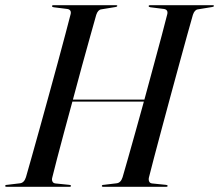

<svg xmlns="http://www.w3.org/2000/svg" viewBox="-29 -720 844 740"><path d="M172.5 -36Q170 -27.5 173 -20.8Q176 -14 184.5 -13L238.5 -7.5Q244.5 -7 244.5 -3.5Q244.5 0 239.5 0H-3.5Q-9 0 -9 -3Q-9 -7.5 -2.5 -7.5L47.5 -13.5Q64 -15 71 -37Q79.5 -66.5 93.5 -116.2Q107.5 -166 124.5 -227Q141.5 -288 159.2 -352.8Q177 -417.5 193.5 -478.2Q210 -539 223 -588.2Q236 -637.5 243.5 -666.5Q246.5 -683 230 -685.5L178 -692Q171.5 -693 171.5 -696.5Q171.5 -700 176.5 -700H418.5Q423 -700 423 -697.5Q423 -694 416.5 -693L361.5 -684Q348.5 -682.5 342 -663Q333.5 -633 319 -581.2Q304.5 -529.5 287 -465.8Q269.5 -402 252 -336H527.5Q545.5 -402.5 563 -467Q580.5 -531.5 594.5 -583.8Q608.5 -636 616 -666.5Q619 -683 602.5 -685.5L550.5 -692Q544 -693 544 -696.5Q544 -700 549 -700H791Q795.5 -700 795.5 -697.5Q795.5 -694 789 -693L734 -684Q721 -682.5 714.5 -663Q706 -634 692.5 -584.8Q679 -535.5 662.2 -474.5Q645.5 -413.5 628 -348.8Q610.5 -284 594.2 -223.2Q578 -162.5 565 -113.5Q552 -64.5 545 -36Q543 -27.5 545.8 -20.8Q548.5 -14 557 -13L611 -7.5Q617 -7 617 -3.5Q617 0 612 0H369Q363.5 0 363.5 -3Q363.5 -7.5 370 -7.5L420 -13.5Q436.5 -15 443.5 -37Q451.5 -64.5 464.5 -110.2Q477.5 -156 493.2 -212.2Q509 -268.5 525.5 -328.5H250Q233.5 -268 218.2 -211.2Q203 -154.5 191 -108.8Q179 -63 172.5 -36Z"/></svg>

Font: Fraunces 144pt
Style: Italic
Weight: 400
Italic angle: -16°
Version: Version 1.000;[b76b70a41]